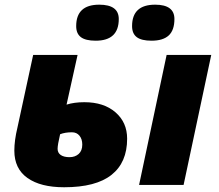

<svg xmlns="http://www.w3.org/2000/svg" viewBox="-20 -787 930 817"><path d="M263.2 -341.8Q295.9 -352.1 338.9 -352.1Q421.9 -352.1 471.4 -309.1Q521 -266.1 521 -196.8Q521 -95.7 454.6 -43Q388.2 9.8 252.9 9.8Q152.3 9.8 96.7 -29.8Q41 -69.3 41 -146Q41 -189.5 54.2 -244.1L121.1 -553.2H310.1ZM286.1 -224.1Q256.8 -224.1 235.8 -215.8Q225.1 -170.4 225.1 -153.8Q225.1 -136.7 238.5 -127.4Q252 -118.2 275.9 -118.2Q299.3 -118.2 314.7 -131.8Q330.1 -145.5 330.1 -171.9Q330.1 -195.3 318.1 -209.7Q306.2 -224.1 286.1 -224.1ZM761.2 0H571.8L689 -553.2H878.9ZM304.2 -675.8Q304.2 -767.1 402.3 -767.1Q485.4 -767.1 485.4 -706.1Q485.4 -613.8 387.2 -613.8Q344.2 -613.8 324.2 -628.9Q304.2 -644 304.2 -675.8ZM542 -675.8Q542 -767.1 640.1 -767.1Q722.2 -767.1 722.2 -706.1Q722.2 -658.7 698 -636.2Q673.8 -613.8 625 -613.8Q582 -613.8 562 -628.9Q542 -644 542 -675.8Z"/></svg>

Font: Open Sans Extrabold
Style: Italic
Weight: 800
Italic angle: -12°
Foundry: Ascender Corporation
Version: Version 1.10